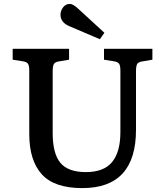

<svg xmlns="http://www.w3.org/2000/svg" viewBox="-20 -950 842 984"><path d="M402 14Q258 14 194 -57Q130 -128 130 -263V-588Q130 -613 123.5 -623Q117 -633 96 -636L45 -644V-700H334V-644L280 -635Q262 -632 256 -621.5Q250 -611 250 -585V-268Q250 -163 289.5 -115.5Q329 -68 420 -68Q512 -68 554.5 -119.5Q597 -171 597 -273V-588Q597 -613 590.5 -623Q584 -633 563 -636L513 -644V-700H761V-644L708 -635Q689 -632 683 -622Q677 -612 677 -584V-285Q677 14 402 14ZM492 -749 335 -816Q290 -835 290 -875Q290 -895 303.5 -912.5Q317 -930 338 -930Q354 -930 380 -906L515 -782Z"/></svg>

Font: Literata 12pt Medium
Style: Regular
Weight: 500
Designer: Latin by Veronika Burian and Jose Scaglione. Greek by Irene Vlachou. Cyrillic by Vera Evstafieva.
Foundry: TypeTogether
Version: Version 3.002